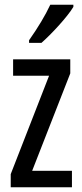

<svg xmlns="http://www.w3.org/2000/svg" viewBox="-20 -786 343 806"><path d="M288 -757V-766H191C170 -721 140 -671 102 -617V-606H154C195 -642 263 -715 288 -757ZM282 0V-69H115L275 -478V-537H35V-468H186L25 -55V0Z"/></svg>

Font: Noto Sans Arabic ExtCond
Style: Regular
Weight: 400
Width: 2
Designer: Monotype Design Team, Nadine Chahine, Nizar Qandah and Khaled Hosny
Foundry: Monotype Imaging Inc.
Version: Version 2.012